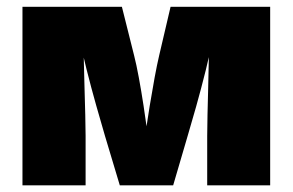

<svg xmlns="http://www.w3.org/2000/svg" viewBox="-20 -556 878 576"><path d="M47.4 0V-535.6H345.7L382.3 -389.6Q389.2 -362.8 396.5 -323.2Q403.8 -283.7 410.6 -239.3Q417.5 -194.8 423.1 -153.1Q428.7 -111.3 432.6 -80.6H406.2Q409.7 -110.8 415.8 -152.6Q421.9 -194.3 429.2 -238.8Q436.5 -283.2 443.8 -323Q451.2 -362.8 457.5 -389.6L491.7 -535.6H790.5V0H601.6V-148.4Q601.6 -173.8 602.5 -211.2Q603.5 -248.5 604.5 -291.5Q605.5 -334.5 606.4 -377.4Q607.4 -420.4 607.9 -457H622.1Q611.8 -403.8 597.4 -345.9Q583 -288.1 568.4 -236.3Q553.7 -184.6 543 -148.4L499.5 0H339.4L294.9 -148.4Q283.7 -186.5 268.8 -239Q253.9 -291.5 239.5 -348.6Q225.1 -405.8 215.3 -457H230Q230.5 -420.4 231.4 -377.4Q232.4 -334.5 233.6 -291.5Q234.9 -248.5 235.8 -211.2Q236.8 -173.8 236.8 -148.4V0Z"/></svg>

Font: Inter 20pt Black
Style: Regular
Weight: 900
Version: Version 4.001;git-66647c0bb